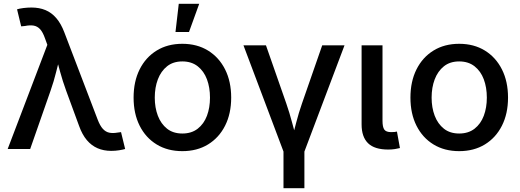

<svg xmlns="http://www.w3.org/2000/svg" viewBox="-20 -776 2710 1000"><path d="M20 0 226.6 -542.5 214.4 -576.2Q203.1 -608.4 189 -623.8Q174.8 -639.2 155.5 -642.6Q136.2 -646 109.9 -640.6L90.3 -638.7L68.8 -727.5Q81.1 -731.4 101.8 -734.1Q122.6 -736.8 144 -736.8Q184.6 -736.8 216.8 -723.4Q249 -710 273.4 -681.4Q297.9 -652.8 314.9 -607.9L488.8 -152.8Q501 -121.1 515.6 -105Q530.3 -88.9 549.1 -85Q567.9 -81.1 591.8 -85.4L610.4 -87.9L631.8 0Q620.1 3.4 600.8 6.6Q581.5 9.8 559.1 9.8Q520 9.8 488.3 -3.9Q456.5 -17.6 432.4 -46.1Q408.2 -74.7 392.1 -119.6L324.7 -303.2Q306.2 -354 293.2 -401.9Q280.3 -449.7 266.6 -500H298.3Q284.7 -451.2 272.7 -402.1Q260.7 -353 243.2 -303.2L137.2 0Z M929.7 11.2Q853 11.2 795.9 -23.7Q738.8 -58.6 707.3 -121.3Q675.8 -184.1 675.8 -267.6Q675.8 -351.6 707.3 -414.6Q738.8 -477.5 795.9 -512.7Q853 -547.9 929.7 -547.9Q1006.3 -547.9 1063.5 -512.7Q1120.6 -477.5 1152.3 -414.6Q1184.1 -351.6 1184.1 -267.6Q1184.1 -184.1 1152.3 -121.3Q1120.6 -58.6 1063.5 -23.7Q1006.3 11.2 929.7 11.2ZM929.7 -80.6Q977.5 -80.6 1009.8 -105.7Q1042 -130.9 1057.9 -173.1Q1073.7 -215.3 1073.7 -267.6Q1073.7 -320.3 1057.9 -362.8Q1042 -405.3 1009.8 -430.7Q977.5 -456.1 929.7 -456.1Q881.8 -456.1 850.1 -430.7Q818.4 -405.3 802.2 -362.8Q786.1 -320.3 786.1 -267.6Q786.1 -215.3 802.2 -173.1Q818.4 -130.9 850.1 -105.7Q881.8 -80.6 929.7 -80.6ZM894 -609.4 911.1 -756.3H1017.6L964.4 -609.4Z M1458.5 18.6 1248 -540H1365.2L1471.2 -236.8Q1488.3 -187.5 1501.2 -138.2Q1514.2 -88.9 1527.8 -40H1497.1Q1510.3 -88.9 1522.9 -138.2Q1535.6 -187.5 1552.7 -236.8L1658.2 -540H1774.4L1563.5 18.6ZM1456.5 204.1V-3.9H1565.4V204.1Z M2002 2.9Q1930.7 2.9 1897 -30Q1863.3 -63 1863.3 -127.9V-540H1972.2V-147Q1972.2 -114.7 1981.4 -101.3Q1990.7 -87.9 2016.6 -87.9Q2028.3 -87.9 2035.2 -88.6Q2042 -89.4 2047.4 -90.8L2063 -4.9Q2052.2 -2 2036.1 0.5Q2020 2.9 2002 2.9Z M2371.6 11.2Q2294.9 11.2 2237.8 -23.7Q2180.7 -58.6 2149.2 -121.3Q2117.7 -184.1 2117.7 -267.6Q2117.7 -351.6 2149.2 -414.6Q2180.7 -477.5 2237.8 -512.7Q2294.9 -547.9 2371.6 -547.9Q2448.2 -547.9 2505.4 -512.7Q2562.5 -477.5 2594.2 -414.6Q2626 -351.6 2626 -267.6Q2626 -184.1 2594.2 -121.3Q2562.5 -58.6 2505.4 -23.7Q2448.2 11.2 2371.6 11.2ZM2371.6 -80.6Q2419.4 -80.6 2451.7 -105.7Q2483.9 -130.9 2499.8 -173.1Q2515.6 -215.3 2515.6 -267.6Q2515.6 -320.3 2499.8 -362.8Q2483.9 -405.3 2451.7 -430.7Q2419.4 -456.1 2371.6 -456.1Q2323.7 -456.1 2292 -430.7Q2260.3 -405.3 2244.1 -362.8Q2228 -320.3 2228 -267.6Q2228 -215.3 2244.1 -173.1Q2260.3 -130.9 2292 -105.7Q2323.7 -80.6 2371.6 -80.6Z"/></svg>

Font: V-Inter
Style: Medium-500
Weight: 500
Designer: Rasmus Andersson
Foundry: rsms
Version: Version 4.000;git-4146feb